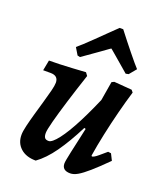

<svg xmlns="http://www.w3.org/2000/svg" viewBox="-134 -798 769 900"><g transform="rotate(20 251.0 -348.0)"><path d="M150 11Q102 11 74 -14Q46 -39 46 -80Q46 -97 53 -126.5Q60 -156 70 -191Q80 -226 90 -260.5Q100 -295 107 -322.5Q114 -350 114 -364Q114 -399 75 -399H38L48 -451Q70 -451 100.5 -452Q131 -453 165 -455Q199 -457 230 -459L241 -444Q215 -366 194.5 -299.5Q174 -233 162 -187.5Q150 -142 150 -127Q150 -111 155.5 -103.5Q161 -96 175 -96Q192 -96 221 -133.5Q250 -171 285 -239Q320 -307 358 -399L336 -203L312 -211Q271 -130 231.5 -74.5Q192 -19 150 11ZM322 12Q281 12 281 -23Q281 -29 283.5 -43Q286 -57 291.5 -82.5Q297 -108 306 -148Q315 -188 327 -244L331 -295L358 -456L370 -462L459 -455L468 -444Q453 -395 437.5 -334.5Q422 -274 409 -213Q396 -152 388 -101L391 -97Q396 -98 402.5 -101.5Q409 -105 421 -115Q433 -125 455 -144L470 -142L486 -110Q440 -64 409.5 -37.5Q379 -11 359 0.5Q339 12 322 12ZM145 -554Q154 -561 173 -578.5Q192 -596 214.5 -618Q237 -640 258 -660.5Q279 -681 293 -694.5Q307 -708 307 -708H325Q325 -708 335.5 -694.5Q346 -681 362 -660.5Q378 -640 396 -618Q414 -596 428.5 -578.5Q443 -561 450 -554L421 -519L407 -516Q404 -519 393 -528Q382 -537 368 -549.5Q354 -562 340 -573.5Q326 -585 316 -594Q306 -603 304 -604Q301 -603 289 -594Q277 -585 260.5 -573.5Q244 -562 226.5 -549.5Q209 -537 196 -528Q183 -519 179 -516L166 -519Z"/></g></svg>

Font: Alegreya SemiBold
Style: Italic
Weight: 600
Italic angle: -7°
Designer: Juan Pablo del Peral
Foundry: Huerta Tipografica
Version: Version 2.009